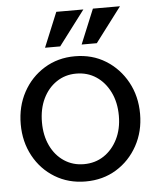

<svg xmlns="http://www.w3.org/2000/svg" viewBox="-55 -822 721 883"><g transform="rotate(-5 305.5 -380.5)"><path d="M305 14Q226 14 163.5 -24Q101 -62 65.5 -127.5Q30 -193 30 -274Q30 -356 65.5 -421.5Q101 -487 163.5 -525.5Q226 -564 305 -564Q385 -564 447 -525.5Q509 -487 545 -421.5Q581 -356 581 -274Q581 -193 545 -127.5Q509 -62 447 -24Q385 14 305 14ZM304 -66Q356 -66 396 -92.5Q436 -119 459.5 -166Q483 -213 483 -274Q483 -336 459.5 -383.5Q436 -431 396 -457.5Q356 -484 304 -484Q253 -484 213 -457Q173 -430 150.5 -383Q128 -336 128 -274Q128 -213 150.5 -166Q173 -119 213 -92.5Q253 -66 304 -66ZM242 -615H172L238 -775H363ZM411 -615H341L407 -775H532Z"/></g></svg>

Font: Faculty Glyphic
Style: Regular
Weight: 400
Designer: Koto Studio, Dylan Young
Foundry: Koto Studio
Version: Version 1.004; ttfautohint (v1.8.4.7-5d5b)